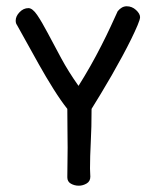

<svg xmlns="http://www.w3.org/2000/svg" viewBox="-20 -548 476 603"><path d="M263.7 6.8Q263.7 21.5 252 28.3Q240.2 35.2 227.5 35.2Q213.9 35.2 202.6 28.8Q191.4 22.5 191.4 8.8Q191.4 -11.7 191.9 -34.7Q192.4 -57.6 192.4 -84Q192.4 -110.4 191.9 -140.6Q191.4 -170.9 191.4 -206.1Q171.9 -230.5 147.9 -268.6Q124 -306.6 101.6 -346.7L33.2 -469.7Q29.3 -474.6 29.3 -483.4Q29.3 -497.1 41.5 -509.8Q53.7 -522.5 69.3 -522.5Q82 -522.5 96.7 -501Q111.3 -479.5 129.9 -444.3Q148.4 -409.2 171.9 -365.7Q195.3 -322.3 226.6 -278.3Q245.1 -307.6 263.7 -340.3Q282.2 -373 298.3 -404.8Q314.5 -436.5 327.6 -464.8Q340.8 -493.2 349.6 -512.7Q362.3 -528.3 377.9 -528.3Q394.5 -528.3 407.2 -516.6Q419.9 -504.9 419.9 -494.1Q419.9 -487.3 412.1 -468.8Q404.3 -450.2 392.1 -425.3Q379.9 -400.4 363.8 -370.6Q347.7 -340.8 330.6 -311Q313.5 -281.2 296.9 -253.9Q280.3 -226.6 267.6 -206.1Q267.6 -147.5 265.1 -102.1Q262.7 -56.6 262.7 -18.6Q262.7 -11.7 263.2 -5.4Q263.7 1 263.7 6.8Z"/></svg>

Font: Gamja Flower
Style: Regular
Weight: 400
Designer: YoonDesign Inc.
Foundry: YoonDesign Inc.
Version: Version 3.00;build 20171102